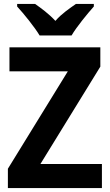

<svg xmlns="http://www.w3.org/2000/svg" viewBox="-20 -954 558 974"><path d="M181 -774H343C368 -817 423 -884 456 -921V-934H365C334 -912 293 -885 261 -848C228 -884 188 -913 158 -934H67V-921C101 -884 156 -816 181 -774ZM497 0V-122H185L489 -616V-714H28V-592H324L20 -98V0Z"/></svg>

Font: Noto Sans Kannada SemiCondensed
Style: Bold
Weight: 700
Width: 4
Designer: Jelle Bosma - Monotype Design Team
Foundry: Monotype Imaging Inc.
Version: Version 2.005